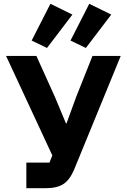

<svg xmlns="http://www.w3.org/2000/svg" viewBox="-20 -993 671 1013"><path d="M362 -916 228 -740 147 -779 246 -973ZM567 -916 433 -740 352 -779 451 -973ZM119 0V-135H241L256 -173L12 -698H172L270 -481L328 -342H331L382 -482L468 -698H617L371 -98Q348 -44 314.5 -22Q281 0 219 0Z"/></svg>

Font: Aneliza
Style: Bold
Weight: 700
Designer: Mike Abbink, Paul van der Laan, Pieter van Rosmalen
Foundry: Bold Monday
Version: Version 3.0